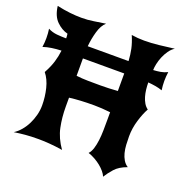

<svg xmlns="http://www.w3.org/2000/svg" viewBox="-141 -871 1040 1070"><g transform="rotate(20 379.0 -336.0)"><path d="M308 -739Q284 -718 271.5 -674.5Q259 -631 255 -586H497Q495 -623 488 -656Q481 -689 464 -729Q500 -723 539 -723Q581 -723 625.5 -728Q670 -733 716 -739Q698 -728 684 -708Q670 -688 661 -666Q652 -644 647.5 -622.5Q643 -601 643 -586Q664 -587 685 -590.5Q706 -594 726 -604Q724 -590 723 -577Q722 -564 722 -550Q722 -536 723 -523Q724 -510 726 -496Q706 -503 685 -506.5Q664 -510 641 -512Q641 -491 643.5 -470Q646 -449 651.5 -430Q657 -411 666.5 -395Q676 -379 690 -369Q672 -337 657.5 -289Q643 -241 643 -193Q643 -167 644.5 -142.5Q646 -118 651.5 -96.5Q657 -75 667.5 -57.5Q678 -40 695 -29Q648 -12 624 15Q600 42 584 68Q579 55 567 40.5Q555 26 539 13Q523 0 503.5 -11Q484 -22 463 -29Q476 -43 483 -65.5Q490 -88 493.5 -116Q497 -144 497.5 -176Q498 -208 498 -241V-283Q469 -286 447.5 -287.5Q426 -289 402 -289Q357 -289 321.5 -287Q286 -285 255 -281V-228Q255 -164 267 -106.5Q279 -49 318 6Q273 -1 237.5 -3.5Q202 -6 175 -6Q130 -6 97 -3Q64 0 31 5Q52 -8 70 -29Q88 -50 101 -76Q114 -102 121.5 -131Q129 -160 129 -189Q129 -240 117 -288.5Q105 -337 79 -369Q101 -409 111.5 -443.5Q122 -478 126 -513Q97 -512 69.5 -508Q42 -504 19 -496Q21 -510 22 -523Q23 -536 23 -550Q23 -564 22 -577Q21 -590 19 -604Q44 -591 72 -588.5Q100 -586 127 -586Q127 -593 126.5 -599Q126 -605 125 -613Q89 -622 58.5 -652Q28 -682 21 -740Q63 -731 99 -727Q135 -723 167 -723Q205 -723 238.5 -728.5Q272 -734 308 -739ZM396 -405Q423 -405 446 -406Q469 -407 498 -409V-513H253V-410Q286 -406 322 -405.5Q358 -405 396 -405Z"/></g></svg>

Font: New Rocker
Style: Regular
Weight: 400
Designer: Pablo Impallari, Brenda Gallo, Rodrigo Fuenzalida
Foundry: Pablo Impallari, Brenda Gallo, Rodrigo Fuenzalida
Version: Version 1.000; ttfautohint (v0.93) -l 8 -r 50 -G 200 -x 14 -